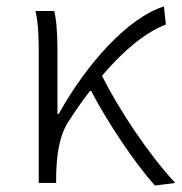

<svg xmlns="http://www.w3.org/2000/svg" viewBox="-20 -567 563 595"><path d="M523 0C438 -92 349 -227 296 -332C365 -414 434 -468 494 -491L488 -547C378 -513 249 -371 162 -214H158V-412C158 -458 155 -507 148 -533H90C100 -490 100 -438 100 -395V0H154V-26C156 -90 164 -149 194 -193C216 -227 238 -259 261 -288C313 -188 395 -65 460 8Z"/></svg>

Font: Noto Sans CJK Light
Style: Regular
Weight: 300
Designer: Ryoko NISHIZUKA (kana & ideographs); Paul D. Hunt (Latin, Greek & Cyrillic); Wenlong ZHANG (bopomofo); Sandoll Communica
Foundry: Adobe Systems Incorporated
Version: Version 1.000;PS 1;hotconv 1.0.78;makeotf.lib2.5.61930